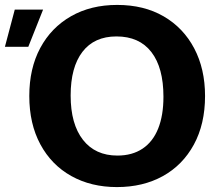

<svg xmlns="http://www.w3.org/2000/svg" viewBox="-88 -740 883 780"><path d="M387 20Q282 20 201.5 -25Q121 -70 76 -153.5Q31 -237 31 -350Q31 -462 75.5 -545Q120 -628 200.5 -674Q281 -720 388 -720Q497 -720 577 -673.5Q657 -627 701 -543.5Q745 -460 745 -350Q745 -236 699.5 -152.5Q654 -69 573.5 -24.5Q493 20 387 20ZM389 -108Q449 -108 491 -136Q533 -164 554.5 -217.5Q576 -271 576 -347Q576 -465 527 -528.5Q478 -592 385 -592Q295 -592 247 -529.5Q199 -467 199 -352Q199 -236 249 -172Q299 -108 389 -108ZM-28 -701H87L27 -550H-68Z"/></svg>

Font: Moderustic
Style: Bold
Weight: 700
Designer: Tural Alisoy
Foundry: TAFT Foundry
Version: Version 2.120